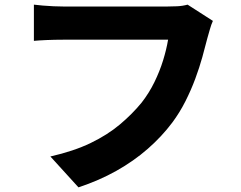

<svg xmlns="http://www.w3.org/2000/svg" viewBox="-20 -756 1040 827"><path d="M897 -666Q890 -651 884 -629.5Q878 -608 873 -591Q864 -555 851.5 -510Q839 -465 821 -416.5Q803 -368 778.5 -319.5Q754 -271 722 -228Q677 -168 616.5 -115Q556 -62 481 -20Q406 22 318 51L197 -82Q298 -105 370.5 -140Q443 -175 496.5 -220Q550 -265 590 -314Q622 -355 645 -402Q668 -449 682.5 -496Q697 -543 704 -585Q689 -585 655 -585Q621 -585 577 -585Q533 -585 484.5 -585Q436 -585 390 -585Q344 -585 307 -585Q270 -585 251 -585Q215 -585 180.5 -583.5Q146 -582 126 -580V-736Q142 -734 164.5 -732Q187 -730 211 -729Q235 -728 251 -728Q268 -728 297.5 -728Q327 -728 364.5 -728Q402 -728 443.5 -728Q485 -728 525.5 -728Q566 -728 601.5 -728Q637 -728 663.5 -728Q690 -728 703 -728Q719 -728 742.5 -729Q766 -730 788 -736Z"/></svg>

Font: Noto Sans JP ExtraBold
Style: Regular
Weight: 800
Designer: Ryoko NISHIZUKA  (kana, bopomofo & ideographs); Paul D. Hunt (Latin, Greek & Cyrillic); Sandoll Communications , Soo-you
Foundry: Adobe
Version: Version 2.004-H2;hotconv 1.0.118;makeotfexe 2.5.65603